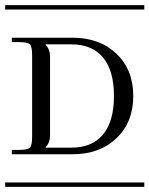

<svg xmlns="http://www.w3.org/2000/svg" viewBox="-29 -728 582 748"><path d="M-8.8 -708H533.2V-690.9H-8.8ZM-8.8 -17.1H533.2V0H-8.8ZM148.9 -152.8H249Q330.1 -152.8 372.6 -204.3Q415 -255.9 415 -354Q415 -452.1 372.6 -503.7Q330.1 -555.2 249 -555.2H148.9V-553.2Q166 -536.1 166 -506.8V-201.2Q166 -171.9 148.9 -154.8ZM43.9 -564H17.1V-581.1H252.9Q359.4 -581.1 424.8 -518.6Q490.2 -456.1 490.2 -354Q490.2 -252 424.8 -189.5Q359.4 -127 252.9 -127H17.1V-144H43.9Q79.1 -144 87.6 -152.8Q96.2 -161.6 96.2 -196.8V-511.2Q96.2 -546.4 87.6 -555.2Q79.1 -564 43.9 -564Z"/></svg>

Font: FoglihtenFr01
Style: Regular
Weight: 500
Version: Version 0.68